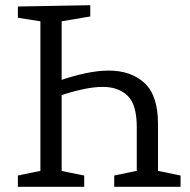

<svg xmlns="http://www.w3.org/2000/svg" viewBox="-20 -718 730 738"><path d="M205.7 -407.3Q259 -425.7 307.7 -436.2Q356.3 -446.7 398 -446.7Q484 -446.7 535.7 -398.7Q587.3 -350.7 587.3 -242V-45.7L574 -64L674 -43.3V0H419V-43.3L518.3 -64L505.7 -45.7V-230Q505.7 -316.3 470.3 -350.2Q435 -384 375.3 -384Q340 -384 296.7 -374.5Q253.3 -365 205.7 -348.7L217 -359.7V-45.7L204.3 -63.3L303.7 -43.3V0H48.7V-43.3L148.3 -64L135.3 -45.7V-652.3L148.7 -634L48.7 -649.7V-693L327 -698V-654.7L204.3 -634L217 -652.3V-391.7Z"/></svg>

Font: Bitter Thin
Style: Regular
Weight: 100
Designer: Sol Matas, and Bitter project Authors
Foundry: Sol Matas
Version: Version 2.002